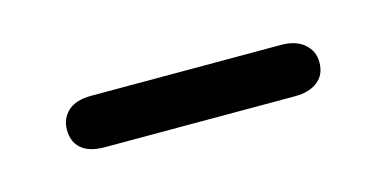

<svg xmlns="http://www.w3.org/2000/svg" viewBox="-26 -357 333 166"><g transform="rotate(-15 141.0 -274.0)"><path d="M56 -297Q42 -297 35 -290.5Q28 -284 28 -274Q28 -263 35 -257Q42 -251 56 -251H226Q239 -251 246.5 -257Q254 -263 254 -274Q254 -284 246.5 -290.5Q239 -297 226 -297Z"/></g></svg>

Font: Beiruti Light
Style: Regular
Weight: 300
Designer: Arlette Boutros
Foundry: Boutros
Version: Version 1.41